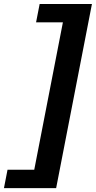

<svg xmlns="http://www.w3.org/2000/svg" viewBox="-105 -745 485 972"><path d="M-85 207.5 -66.9 114.3H68.4L213.4 -631.8H77.6L95.7 -724.6H360.4L179.2 207.5Z"/></svg>

Font: Liberation Sans
Style: Bold Italic
Weight: 700
Italic angle: -12°
Designer: Steve Matteson
Foundry: Ascender Corporation
Version: Version 2.1.5